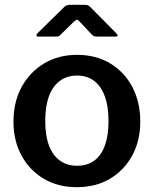

<svg xmlns="http://www.w3.org/2000/svg" viewBox="-20 -768 639 798"><path d="M299 10Q221 10 162 -25Q103 -60 69.5 -121.5Q36 -183 36 -262Q36 -345 70.5 -407.5Q105 -470 164.5 -505Q224 -540 300 -540Q379 -540 438 -504.5Q497 -469 530 -406.5Q563 -344 563 -263Q563 -183 529.5 -121.5Q496 -60 437 -25Q378 10 299 10ZM300 -79Q343 -79 372 -100.5Q401 -122 416 -163.5Q431 -205 431 -265Q431 -326 415.5 -368Q400 -410 371 -432Q342 -454 300 -454Q259 -454 229 -432Q199 -410 183.5 -368Q168 -326 168 -265Q168 -205 183.5 -163.5Q199 -122 229 -100.5Q259 -79 300 -79ZM362 -624 313 -676Q304 -686 300 -686Q296 -686 285 -676L232 -624Q226 -618 222.5 -617Q219 -616 211 -616H139Q132 -616 131.5 -620.5Q131 -625 137 -631L243 -735Q249 -742 255.5 -745Q262 -748 273 -748H334Q343 -748 348 -744.5Q353 -741 357 -737L462 -631Q477 -616 460 -616H383Q377 -616 371.5 -617.5Q366 -619 362 -624Z"/></svg>

Font: Libre Franklin Thin SemiBold
Style: Regular
Weight: 600
Version: Version 3.000